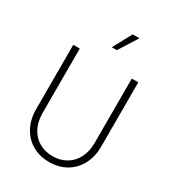

<svg xmlns="http://www.w3.org/2000/svg" viewBox="-235 -1135 1160 1279"><g transform="rotate(30 345.0 -495.5)"><path d="M95 -251V-745H145V-247Q145 -185 170 -136Q195 -87 240.5 -60Q286 -33 345 -33Q404 -33 449.5 -60Q495 -87 520 -136Q545 -185 545 -247V-745H595V-251Q595 -173 563.5 -113.5Q532 -54 475.5 -21Q419 12 345 12Q271 12 214.5 -21Q158 -54 126.5 -113.5Q95 -173 95 -251ZM403 -1003H455L364 -859H325Z"/></g></svg>

Font: Eudoxus Sans ExtraLight
Style: Regular
Weight: 200
Designer: Stijn de Vries
Foundry: tokotype
Version: Version 2.005